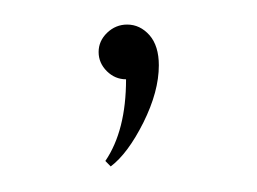

<svg xmlns="http://www.w3.org/2000/svg" viewBox="-20 -49 206 154"><path d="M81.1 14.6Q72.3 14.6 65.7 8.1Q59.1 1.5 59.1 -7.3Q59.1 -16.1 65.9 -22.7Q72.8 -29.3 82 -29.3Q92.3 -29.3 99.9 -20.8Q107.4 -12.2 107.4 3.4Q107.4 24.4 95 49.3Q82.5 74.2 68.8 84.5L64.5 80.1Q81.1 55.7 81.1 14.6Z"/></svg>

Font: Spartan MB Thin
Style: Regular
Weight: 100
Designer: Matt Bailey, Mirko Velimirovic
Foundry: Matt Bailey
Version: Version 1.005